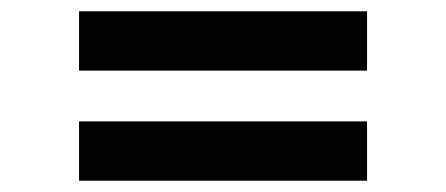

<svg xmlns="http://www.w3.org/2000/svg" viewBox="-20 -530 790 340"><path d="M630 -405H120V-510H630ZM630 -210H120V-315H630Z"/></svg>

Font: Hauora ExtraBold
Style: Regular
Weight: 800
Designer: Wayne Shih
Foundry: WCYS
Version: Version 1.001